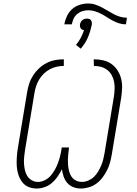

<svg xmlns="http://www.w3.org/2000/svg" viewBox="-20 -1076 790 1104"><path d="M444 8Q422 8 401.5 0Q381 -8 367 -24Q353 -40 346 -60.5Q339 -81 336 -103Q325 -81 311 -60.5Q297 -40 278.5 -24Q260 -8 236.5 0Q213 8 191 8Q165 8 143 -1.5Q121 -11 107 -30Q93 -49 85.5 -72Q78 -95 76.5 -119.5Q75 -144 76.5 -169.5Q78 -195 82 -220L136 -546Q140 -571 148 -595.5Q156 -620 170.5 -642.5Q185 -665 205 -683.5Q225 -702 248.5 -714Q272 -726 297 -730.5Q322 -735 347 -735V-697Q327 -697 306.5 -692.5Q286 -688 267 -678Q248 -668 232 -652.5Q216 -637 205 -618.5Q194 -600 187.5 -580Q181 -560 178 -540L124 -214Q121 -195 119 -175Q117 -155 118 -136Q119 -117 123 -98.5Q127 -80 136.5 -64.5Q146 -49 162.5 -39.5Q179 -30 198 -30Q218 -30 238 -40Q258 -50 272 -66.5Q286 -83 296.5 -102Q307 -121 314 -140.5Q321 -160 326 -180Q331 -200 334 -221L335 -228H377L376 -221Q374 -205 372.5 -190Q371 -175 370.5 -160Q370 -145 371 -130.5Q372 -116 375 -101.5Q378 -87 383.5 -74Q389 -61 398.5 -51Q408 -41 421.5 -35.5Q435 -30 450 -30Q469 -30 487 -37.5Q505 -45 519.5 -58.5Q534 -72 544 -89Q554 -106 561.5 -123.5Q569 -141 573.5 -159Q578 -177 581 -195L635 -521Q638 -542 639 -563.5Q640 -585 636 -605.5Q632 -626 622.5 -643.5Q613 -661 597 -673.5Q581 -686 561 -691.5Q541 -697 520 -697L519 -735Q547 -735 573.5 -729Q600 -723 621 -708Q642 -693 656 -671Q670 -649 676.5 -623.5Q683 -598 682 -570Q681 -542 677 -515L623 -189Q619 -166 613 -143Q607 -120 596 -98Q585 -76 570 -56Q555 -36 535 -21Q515 -6 491 1Q467 8 444 8ZM350 -936Q354 -960 365 -983.5Q376 -1007 395 -1024Q414 -1041 439 -1048.5Q464 -1056 488 -1056Q509 -1056 528 -1049.5Q547 -1043 564.5 -1034Q582 -1025 598.5 -1015Q615 -1005 632.5 -995.5Q650 -986 669.5 -980Q689 -974 710 -974L704 -936Q683 -936 664.5 -942Q646 -948 629 -957Q612 -966 596 -976.5Q580 -987 562.5 -996Q545 -1005 526.5 -1011Q508 -1017 487 -1017Q471 -1017 454.5 -1012Q438 -1007 424 -995.5Q410 -984 403 -968Q396 -952 393 -936ZM444 -796 417 -818Q433 -837 444.5 -858.5Q456 -880 463 -903Q457 -903 452 -906Q447 -909 444 -913.5Q441 -918 440 -924Q439 -930 440 -936Q441 -942 444.5 -949Q448 -956 453.5 -960.5Q459 -965 466 -967Q473 -969 480 -969Q487 -969 493 -967Q499 -965 502.5 -960.5Q506 -956 507.5 -949Q509 -942 508 -936V-934L505 -923Q498 -889 483.5 -856.5Q469 -824 444 -796Z"/></svg>

Font: Iosevka Etoile Extralight
Style: Italic
Weight: 200
Italic angle: -9°
Designer: Belleve Invis
Foundry: Belleve Invis
Version: Version 22.1.2; ttfautohint (v1.8.4)